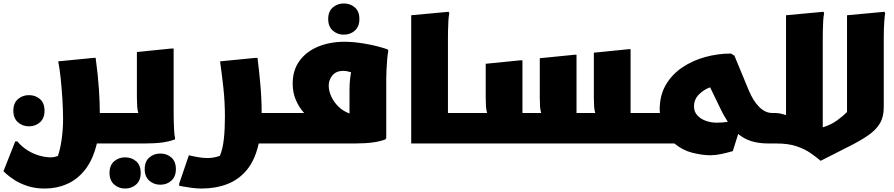

<svg xmlns="http://www.w3.org/2000/svg" viewBox="-60 -828 5160 1108"><path d="M40 -12Q67 20 100.5 40.5Q134 61 169 70.5Q204 80 232 80Q245 80 255.5 77.5Q266 75 274 72Q288 33 296 -25.5Q304 -84 304 -140Q304 -195 300 -257.5Q296 -320 290 -377.5Q284 -435 276 -474L480 -494H492Q506 -390 511 -312Q516 -234 516 -176H634V-20L614 0H499Q477 92 432.5 149.5Q388 207 327.5 233.5Q267 260 198 260Q142 260 97.5 245Q53 230 22.5 210Q-8 190 -24 175Q-40 160 -40 160L28 -12ZM107 -99Q70 -99 43.5 -122.5Q17 -146 17 -189Q17 -233 43.5 -256Q70 -279 107 -279Q145 -279 171 -256Q197 -233 197 -189Q197 -146 171 -122.5Q145 -99 107 -99Z M614 0V-156L634 -176H738Q733 -193 731.5 -216.5Q730 -240 730 -268V-528L930 -548H942V-192Q942 -172 942.5 -141Q943 -110 944.5 -80Q946 -50 950 -32V-24Q920 -12 878.5 -6Q837 0 774 0ZM775 148Q775 104 801.5 81Q828 58 865 58Q903 58 929 81Q955 104 955 148Q955 191 929 214.5Q903 238 865 238Q828 238 801.5 214.5Q775 191 775 148ZM572 170Q572 126 598.5 103Q625 80 662 80Q700 80 726 103Q752 126 752 170Q752 213 726 236.5Q700 260 662 260Q625 260 598.5 236.5Q572 213 572 170Z M1030 68Q1059 75 1086 79.5Q1113 84 1138 84Q1160 84 1178 80Q1196 76 1209 71Q1225 34 1231.5 -23.5Q1238 -81 1238 -152Q1238 -241 1229 -322Q1220 -403 1210 -474L1414 -494H1426Q1435 -425 1442.5 -340.5Q1450 -256 1450 -176H1580V-20L1560 0H1433Q1412 95 1365 152Q1318 209 1251 234.5Q1184 260 1102 260Q1076 260 1046 256Q1016 252 995 248Q974 244 974 244V232Z M1580 -176H1695Q1666 -208 1647.5 -250.5Q1629 -293 1629 -346Q1629 -423 1668.5 -477Q1708 -531 1776 -559Q1844 -587 1929 -587Q1983 -587 2051 -575Q2119 -563 2177 -543L2181 -535Q2177 -517 2174.5 -487Q2172 -457 2170.5 -426Q2169 -395 2169 -375V-32L2165 -24Q2135 -12 2091.5 -6Q2048 0 1985 0H1560V-156ZM1837 -335Q1837 -303 1852 -270.5Q1867 -238 1894 -212Q1921 -186 1957 -173V-308Q1957 -340 1959.5 -365Q1962 -390 1966 -411Q1957 -414 1945 -416.5Q1933 -419 1920 -419Q1880 -419 1858.5 -393Q1837 -367 1837 -335ZM1924 -628Q1887 -628 1860.5 -651.5Q1834 -675 1834 -718Q1834 -762 1860.5 -785Q1887 -808 1924 -808Q1962 -808 1988 -785Q2014 -762 2014 -718Q2014 -675 1988 -651.5Q1962 -628 1924 -628Z M2313 -740 2529 -760 2533 -752Q2529 -734 2527.5 -707Q2526 -680 2525.5 -652Q2525 -624 2525 -604V-176H2647V-20L2627 0H2313Z M2627 0V-156L2647 -176H2751Q2746 -192 2744.5 -214Q2743 -236 2743 -264V-460L2943 -480H2955V-176H3063Q3058 -192 3056.5 -214Q3055 -236 3055 -264V-492L3255 -512H3267V-176H3375Q3370 -192 3368.5 -214Q3367 -236 3367 -264V-524L3567 -544H3579V-176H3685V0Z M4376 0Q4318 0 4275.5 -13.5Q4233 -27 4200 -55L4169 44Q4135 54 4101.5 61Q4068 68 4039 68Q3993 68 3935.5 53.5Q3878 39 3832 0H3655V-156L3675 -176H3748Q3747 -186 3747 -196Q3747 -278 3782.5 -338.5Q3818 -399 3877.5 -439Q3937 -479 4010 -499Q4083 -519 4158 -519L4178 -507L4260 -309Q4286 -246 4321 -211Q4356 -176 4396 -176V-20ZM3945 -214Q3945 -184 3963.5 -163Q3982 -142 4012.5 -131Q4043 -120 4077 -120Q4093 -120 4109.5 -121.5Q4126 -123 4140 -125Q4130 -141 4119.5 -159Q4109 -177 4099 -198L4038 -324Q4001 -311 3973 -282.5Q3945 -254 3945 -214Z M4396 -176H4416Q4434 -175 4447 -172Q4460 -169 4476 -164V-740L4692 -760L4696 -752Q4692 -734 4690.5 -707Q4689 -680 4688.5 -652Q4688 -624 4688 -604V-93Q4736 -108 4770.5 -133Q4805 -158 4828 -182V-740L5044 -760L5048 -752Q5046 -743 5043 -703.5Q5040 -664 5040 -604V-208Q5040 -153 5017.5 -115.5Q4995 -78 4949.5 -46.5Q4904 -15 4835.5 19Q4767 53 4676 100Q4650 78 4617 55Q4584 32 4536.5 16Q4489 0 4420 0H4376V-156Z"/></svg>

Font: Kufam Black
Style: Italic
Weight: 900
Italic angle: -11°
Designer: Artur Schmal
Foundry: Original Type
Version: Version 1.301; ttfautohint (v1.8.3)